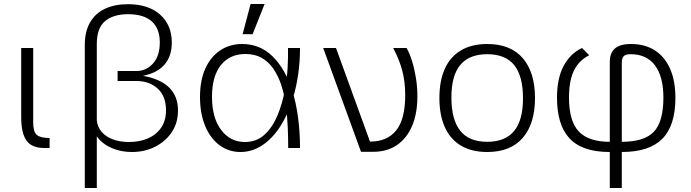

<svg xmlns="http://www.w3.org/2000/svg" viewBox="-20 -740 3457 960"><path d="M202 0Q139 0 112.5 -37Q86 -74 86 -153V-500H146V-127Q146 -81 164 -65.5Q182 -50 228 -50V0Z M404 -516Q404 -582 430 -627.5Q456 -673 504.5 -696Q553 -719 620 -719Q722 -719 780.5 -667Q839 -615 839 -527Q839 -459 802.5 -417Q766 -375 695 -361Q783 -345 826.5 -301.5Q870 -258 870 -188Q870 -125 838.5 -78.5Q807 -32 755 -6Q703 20 640 20Q596 20 558 7.5Q520 -5 492.5 -27.5Q465 -50 452 -80L464 -139Q467 -106 487.5 -81.5Q508 -57 543.5 -43.5Q579 -30 625 -30Q677 -30 718.5 -47.5Q760 -65 785 -100.5Q810 -136 810 -189Q810 -259 768.5 -297Q727 -335 662 -335H568V-385H663Q711 -385 745 -422.5Q779 -460 779 -528Q779 -597 739 -633Q699 -669 620 -669Q547 -669 505.5 -634.5Q464 -600 464 -520V200H404Z M1182 20Q1123 20 1077 -14.5Q1031 -49 1005.5 -111Q980 -173 980 -255Q980 -339 1007 -398Q1034 -457 1081.5 -488.5Q1129 -520 1191 -520Q1280 -520 1343 -458Q1406 -396 1441 -288Q1460 -228 1470 -155Q1480 -82 1480 0H1421Q1421 -43 1419 -98Q1417 -153 1409.5 -210.5Q1402 -268 1385 -319Q1370 -362 1347 -396Q1324 -430 1289.5 -450Q1255 -470 1207 -470Q1129 -470 1084.5 -414.5Q1040 -359 1040 -256Q1040 -151 1085.5 -90.5Q1131 -30 1204 -30Q1263 -30 1303 -67Q1343 -104 1367.5 -163Q1392 -222 1404 -289Q1415 -345 1418 -400Q1421 -455 1420 -500H1480Q1480 -432 1471 -369Q1462 -306 1445 -250Q1421 -170 1382 -109Q1343 -48 1292 -14Q1241 20 1182 20ZM1233 -720H1303L1243 -569H1193Z M1785 19 1596 -500H1660L1830 -32Q1916 -32 1961 -88Q2006 -144 2006 -265Q2006 -330 1992 -384.5Q1978 -439 1946 -500H2013Q2028 -474 2040 -435.5Q2052 -397 2059.5 -351Q2067 -305 2067 -258Q2067 -173 2040.5 -110.5Q2014 -48 1964.5 -14.5Q1915 19 1846 19Z M2416 20Q2338 20 2284.5 -12Q2231 -44 2204 -104.5Q2177 -165 2177 -250Q2177 -336 2204 -396Q2231 -456 2284.5 -488Q2338 -520 2416 -520Q2533 -520 2594 -449Q2655 -378 2655 -250Q2655 -122 2594 -51Q2533 20 2416 20ZM2416 -31Q2506 -31 2550.5 -85Q2595 -139 2595 -248Q2595 -360 2551 -414.5Q2507 -469 2416 -469Q2327 -469 2282 -416Q2237 -363 2237 -253Q2237 -142 2281 -86.5Q2325 -31 2416 -31Z M3029 20Q2957 20 2906.5 2Q2856 -16 2825 -51Q2794 -86 2779.5 -136.5Q2765 -187 2765 -251Q2765 -349 2798.5 -411Q2832 -473 2890 -500L2926 -464Q2891 -446 2868.5 -417.5Q2846 -389 2835.5 -348Q2825 -307 2825 -252Q2825 -134 2874 -82.5Q2923 -31 3029 -31V-431Q3029 -475 3054.5 -497.5Q3080 -520 3134 -520Q3205 -520 3254.5 -488Q3304 -456 3330.5 -396Q3357 -336 3357 -250Q3357 -112 3291.5 -46Q3226 20 3089 20V200H3029ZM3089 -31Q3202 -31 3249.5 -81.5Q3297 -132 3297 -252Q3297 -357 3255 -413Q3213 -469 3133 -469Q3108 -469 3098.5 -459Q3089 -449 3089 -428Z"/></svg>

Font: Moderustic Light
Style: Regular
Weight: 300
Designer: Tural Alisoy
Foundry: TAFT Foundry
Version: Version 2.120